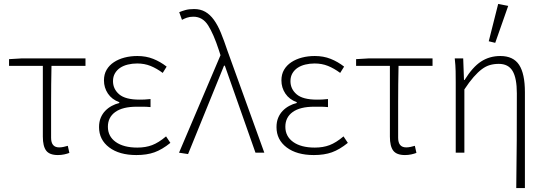

<svg xmlns="http://www.w3.org/2000/svg" viewBox="-20 -777 2776 977"><path d="M275 12Q232 12 215 -10.5Q198 -33 198 -82V-442H26V-476L93 -480H415V-442H242Q240 -348 240 -257.5Q240 -167 240 -76Q240 -27 281 -27Q292 -27 303.5 -29.5Q315 -32 325 -35L333 1Q323 5 307.5 8.5Q292 12 275 12Z M674 12Q587 12 535.5 -27Q484 -66 484 -130Q484 -157 492.5 -177.5Q501 -198 515.5 -213Q530 -228 548.5 -238Q567 -248 587 -253V-257Q549 -271 529 -301Q509 -331 509 -368Q509 -399 522.5 -422Q536 -445 559.5 -460.5Q583 -476 613.5 -484Q644 -492 679 -492Q723 -492 759.5 -477.5Q796 -463 828 -438L808 -406Q777 -429 746 -441.5Q715 -454 678 -454Q653 -454 630.5 -448.5Q608 -443 591.5 -432Q575 -421 565 -404Q555 -387 555 -364Q555 -324 586.5 -297Q618 -270 690 -270Q704 -270 715.5 -270.5Q727 -271 746 -273V-232Q725 -234 709 -234Q693 -234 676 -234Q604 -234 566.5 -207Q529 -180 529 -132Q529 -83 569 -54.5Q609 -26 679 -26Q721 -26 754 -38.5Q787 -51 825 -83L847 -50Q805 -16 766 -2Q727 12 674 12Z M937 7 891 0 1102 -496 1094 -521Q1067 -604 1039 -648Q1011 -692 964 -692Q945 -692 931 -687Q917 -682 906 -676L892 -715Q906 -721 924 -726Q942 -731 968 -731Q1000 -731 1024.5 -717Q1049 -703 1068.5 -676Q1088 -649 1104 -610Q1120 -571 1137 -520L1325 0H1280L1124 -443H1120Z M1577 12Q1490 12 1438.5 -27Q1387 -66 1387 -130Q1387 -157 1395.5 -177.5Q1404 -198 1418.5 -213Q1433 -228 1451.5 -238Q1470 -248 1490 -253V-257Q1452 -271 1432 -301Q1412 -331 1412 -368Q1412 -399 1425.5 -422Q1439 -445 1462.5 -460.5Q1486 -476 1516.5 -484Q1547 -492 1582 -492Q1626 -492 1662.5 -477.5Q1699 -463 1731 -438L1711 -406Q1680 -429 1649 -441.5Q1618 -454 1581 -454Q1556 -454 1533.5 -448.5Q1511 -443 1494.5 -432Q1478 -421 1468 -404Q1458 -387 1458 -364Q1458 -324 1489.5 -297Q1521 -270 1593 -270Q1607 -270 1618.5 -270.5Q1630 -271 1649 -273V-232Q1628 -234 1612 -234Q1596 -234 1579 -234Q1507 -234 1469.5 -207Q1432 -180 1432 -132Q1432 -83 1472 -54.5Q1512 -26 1582 -26Q1624 -26 1657 -38.5Q1690 -51 1728 -83L1750 -50Q1708 -16 1669 -2Q1630 12 1577 12Z M2041 12Q1998 12 1981 -10.5Q1964 -33 1964 -82V-442H1792V-476L1859 -480H2181V-442H2008Q2006 -348 2006 -257.5Q2006 -167 2006 -76Q2006 -27 2047 -27Q2058 -27 2069.5 -29.5Q2081 -32 2091 -35L2099 1Q2089 5 2073.5 8.5Q2058 12 2041 12Z M2607 180Q2609 59 2609.5 -63Q2610 -185 2610 -302Q2610 -379 2588.5 -415.5Q2567 -452 2518 -452Q2494 -452 2473 -446Q2452 -440 2432 -425Q2412 -410 2390 -385Q2368 -360 2343 -322V0H2299V-358Q2299 -387 2298.5 -415Q2298 -443 2294 -480H2337L2341 -370H2344Q2385 -436 2428 -464Q2471 -492 2526 -492Q2592 -492 2621.5 -447Q2651 -402 2651 -308V180ZM2467 -567 2515 -757 2566 -747 2500 -559Z"/></svg>

Font: hySource Sans Pro Light
Style: Regular
Weight: 300
Designer: Paul D. Hunt
Foundry: Adobe Systems Incorporated
Version: Version 2.021;PS 2.000;hotconv 1.0.86;makeotf.lib2.5.63406